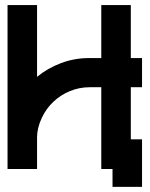

<svg xmlns="http://www.w3.org/2000/svg" viewBox="-20 -668 591 759"><path d="M541.5 -323.2H497.1V-117.2H541.5V70.8H424.8V0H380.4V-323.2H335Q293 -323.2 255.9 -307.6Q219.2 -292.5 190.9 -265.6Q162.1 -238.3 145.5 -202.6Q126.5 -162.1 126.5 -125.5V0H9.8V-647.9H126.5V-364.3Q168 -398.4 221.2 -418.5Q273.9 -438.5 333 -438.5H380.4V-647.9H497.1V-438.5H541.5Z"/></svg>

Font: Sangha Kali
Style: Regular
Weight: 400
Designer: Seslavinskaya Anna
Foundry: Popkern
Version: Version 2.000;PS 002.000;hotconv 1.0.88;makeotf.lib2.5.64775